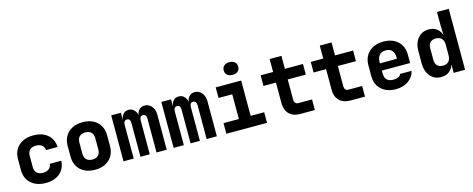

<svg xmlns="http://www.w3.org/2000/svg" viewBox="-36 -1501 5472 2220"><g transform="rotate(-15 2700.0 -390.5)"><path d="M308.8 10Q236.9 10 182.7 -17.1Q128.6 -44.2 98.9 -93.4Q69.3 -142.6 69.3 -208.5V-341.5Q69.3 -408.4 98.9 -457.1Q128.6 -505.8 182.7 -532.9Q236.9 -560 308.8 -560Q415.7 -560 479.8 -505.6Q543.8 -451.2 547.6 -357.3H410.1Q407.1 -395 379.6 -416.3Q352.1 -437.5 308.8 -437.5Q261.7 -437.5 236 -412.9Q210.3 -388.4 210.3 -341.7V-208.5Q210.3 -162.6 236 -137.6Q261.7 -112.5 308.8 -112.5Q352.1 -112.5 379.6 -133.4Q407.1 -154.3 410.1 -192.7H547.6Q543.8 -98.8 479.8 -44.4Q415.7 10 308.8 10Z M900 9.7Q828.1 9.7 774.9 -17.6Q721.7 -44.8 692.7 -94.3Q663.6 -143.8 663.6 -210.3V-339.7Q663.6 -406.3 692.7 -455.7Q721.7 -505.2 774.9 -532.4Q828.1 -559.7 900 -559.7Q972.9 -559.7 1025.6 -532.4Q1078.3 -505.2 1107.3 -455.7Q1136.4 -406.3 1136.4 -339.7V-210.3Q1136.4 -143.8 1107.3 -94.3Q1078.3 -44.8 1025.5 -17.6Q972.8 9.7 900 9.7ZM900 -112.8Q946.3 -112.8 970.8 -137.7Q995.4 -162.6 995.4 -208.8V-341.2Q995.4 -388.2 970.8 -412.7Q946.3 -437.2 900 -437.2Q854.7 -437.2 829.7 -412.7Q804.6 -388.2 804.6 -341.2V-208.8Q804.6 -162.6 829.7 -137.7Q854.7 -112.8 900 -112.8Z M1241.3 0V-550H1357.5V-466.8H1378.4L1359.4 -454.9Q1359.4 -501.5 1384.5 -530.7Q1409.5 -560 1451.5 -560Q1494.4 -560 1522.9 -526.1Q1551.3 -492.2 1551.3 -438.5L1529.4 -467.6H1559.5L1547.5 -454.9Q1547.7 -502.6 1574.1 -531.3Q1600.5 -560 1642.7 -560Q1692.3 -560 1725.5 -520.9Q1758.7 -481.8 1758.7 -419.7V0H1636.5V-405.4Q1636.5 -429.9 1626 -443.5Q1615.5 -457 1595.2 -457Q1574.9 -457 1565.3 -443.5Q1555.7 -430.1 1555.7 -405.6V0H1444.3V-405.4Q1444.3 -429.9 1434.7 -443.5Q1425.1 -457 1404.8 -457Q1384.5 -457 1374 -443.5Q1363.5 -430.1 1363.5 -405.6V0Z M1841.3 0V-550H1957.5V-466.8H1978.4L1959.4 -454.9Q1959.4 -501.5 1984.5 -530.7Q2009.5 -560 2051.5 -560Q2094.4 -560 2122.9 -526.1Q2151.3 -492.2 2151.3 -438.5L2129.4 -467.6H2159.5L2147.5 -454.9Q2147.7 -502.6 2174.1 -531.3Q2200.5 -560 2242.7 -560Q2292.3 -560 2325.5 -520.9Q2358.7 -481.8 2358.7 -419.7V0H2236.5V-405.4Q2236.5 -429.9 2226 -443.5Q2215.5 -457 2195.2 -457Q2174.9 -457 2165.3 -443.5Q2155.7 -430.1 2155.7 -405.6V0H2044.3V-405.4Q2044.3 -429.9 2034.7 -443.5Q2025.1 -457 2004.8 -457Q1984.5 -457 1974 -443.5Q1963.5 -430.1 1963.5 -405.6V0Z M2472.3 0V-127H2656.2V-423H2492.3V-550H2797.2V-127H2959.2V0ZM2719.2 -638.8Q2679.5 -638.8 2655.8 -659.2Q2632.1 -679.7 2632.1 -714.5Q2632.1 -749.6 2655.8 -770.1Q2679.5 -790.6 2719.2 -790.6Q2759 -790.6 2782.7 -770.1Q2806.4 -749.6 2806.4 -714.5Q2806.4 -679.7 2782.7 -659.2Q2759 -638.8 2719.2 -638.8Z M3355 0Q3273.4 0 3226.5 -46.7Q3179.5 -93.4 3179.5 -174.7V-423H3030V-550H3179.5V-705H3320.5V-550H3537V-423H3320.5V-179Q3320.5 -156.1 3332.7 -141.5Q3345 -127 3367.7 -127H3532V0Z M3955 0Q3873.4 0 3826.5 -46.7Q3779.5 -93.4 3779.5 -174.7V-423H3630V-550H3779.5V-705H3920.5V-550H4137V-423H3920.5V-179Q3920.5 -156.1 3932.7 -141.5Q3945 -127 3967.7 -127H4132V0Z M4500.8 10Q4429.1 10 4375.5 -17.3Q4321.9 -44.7 4292.7 -94.2Q4263.6 -143.7 4263.6 -210V-340Q4263.6 -406.5 4292.7 -455.9Q4321.9 -505.3 4375.5 -532.7Q4429.1 -560 4500.8 -560Q4572.6 -560 4625.4 -532.7Q4678.1 -505.5 4707.3 -456.3Q4736.4 -407.2 4736.4 -341.5V-240.1H4398.3V-208.5Q4398.3 -155.1 4424.4 -129.4Q4450.5 -103.7 4500.8 -103.7Q4535.6 -103.7 4560.8 -115.1Q4586.1 -126.5 4590.6 -148.5H4729Q4714 -76.9 4651.8 -33.5Q4589.5 10 4500.8 10ZM4601.7 -316.4V-343.2Q4601.7 -396.3 4576.7 -425.4Q4551.7 -454.6 4500.8 -454.6Q4450 -454.6 4424.2 -424.6Q4398.3 -394.6 4398.3 -341.5V-326.2L4611.2 -327.9Z M5042.5 10Q4963.1 10 4913.6 -48Q4864.1 -105.9 4864.1 -203.3V-346.5Q4864.1 -444.1 4913.5 -502Q4962.9 -560 5042.5 -560Q5118.2 -560 5161.9 -509.4Q5205.6 -458.8 5205.6 -369.6L5160.9 -436.5H5193.7L5189.1 -578.5V-730H5330.1V0H5193.4V-113.5H5160.9L5205.3 -180.4Q5205.3 -91.9 5161.7 -40.9Q5118.2 10 5042.5 10ZM5096.3 -112.2Q5141.3 -112.2 5165.2 -138.2Q5189.1 -164.3 5189.1 -212.7V-337.3Q5189.1 -385.7 5165.2 -411.8Q5141.3 -437.8 5096.3 -437.8Q5052.9 -437.8 5029 -413.9Q5005 -389.9 5005 -342.3V-207.7Q5005 -161.1 5029 -136.6Q5052.9 -112.2 5096.3 -112.2Z"/></g></svg>

Font: JetBrains Mono
Style: Regular
Weight: 400
Monospace: yes
Designer: Philipp Nurullin, Konstantin Bulenkov
Foundry: JetBrains
Version: Version 2.305